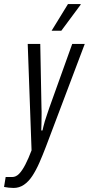

<svg xmlns="http://www.w3.org/2000/svg" viewBox="-83 -743 439 949"><path d="M-16 186Q-27 186 -40.5 184.5Q-54 183 -63 181L-55 132H-23Q-4 132 11.5 116Q27 100 42.5 70Q58 40 73 0L54 -526H116L122 -211Q123 -191 122.5 -171Q122 -151 122 -133Q122 -115 121 -98H127Q129 -106 131.5 -117.5Q134 -129 138.5 -143.5Q143 -158 149 -175.5Q155 -193 161 -211L274 -526H336L144 -18Q128 24 111.5 61.5Q95 99 76.5 127Q58 155 35 170.5Q12 186 -16 186ZM172 -591 253 -723H316L315 -719L220 -591Z"/></svg>

Font: Archivo ExtraCondensed Light
Style: Italic
Weight: 300
Width: 2
Italic angle: -10°
Designer: Hector Gatti
Foundry: Omnibus-Type
Version: Version 2.001